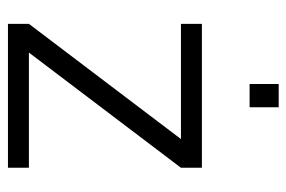

<svg xmlns="http://www.w3.org/2000/svg" viewBox="-142 -596 738 495"><g transform="rotate(90 227.5 -349.0)"><path d="M42 -500H413V-446L116 -54H413V0H42V-54L339 -446H42ZM197 -623V-698H257V-623Z"/></g></svg>

Font: Titillium Web
Style: Light
Weight: 300
Version: Version 1.001;PS 57.000;hotconv 1.0.70;makeotf.lib2.5.55311